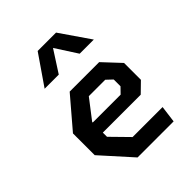

<svg xmlns="http://www.w3.org/2000/svg" viewBox="-225 -942 1071 1071"><g transform="rotate(-45 310.0 -407.0)"><path d="M231.5 0H516L529 -100H292.5L192.5 -202V-235H491.5L551 -293V-426L456 -527.5H223.5L71.5 -349.5V-178ZM136 -637.5H247.5L330 -765.5L412.5 -637.5H524L402.5 -814H257.5ZM192.5 -314.5V-319L281 -434H410.5L445 -401.5V-348L412.5 -314.5Z"/></g></svg>

Font: Monaspace Krypton SemiBold
Style: Regular
Weight: 600
Designer: Riley Cran & the Lettermatic Team
Foundry: Lettermatic
Version: Version 1.200 (Monaspace Krypton)